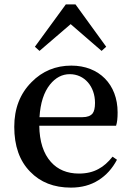

<svg xmlns="http://www.w3.org/2000/svg" viewBox="-20 -840 604 875"><path d="M303 15C351 15 393 4 429 -19C464 -41 492 -72 513 -112L493 -126C473 -101 452 -82 429 -70C404 -56 374 -49 340 -49C286 -49 243 -67 212 -102C178 -140 160 -195 159 -267H509C514 -282 516 -302 516 -328C516 -455 432 -541 305 -541C234 -541 173 -516 124 -466C71 -413 45 -345 45 -262C45 -175 69 -107 117 -58C164 -9 226 15 303 15ZM160 -306C164 -371 180 -420 208 -455C233 -486 263 -502 298 -502C365 -502 413 -446 413 -371C413 -348 409 -332 402 -323C393 -312 378 -306 356 -306ZM302 -730 443 -608 464 -627 324 -820H280L139 -627L160 -608Z"/></svg>

Font: AllPunType SemiBold
Style: Regular
Weight: 600
Version: 1.0